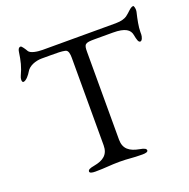

<svg xmlns="http://www.w3.org/2000/svg" viewBox="-125 -813 921 938"><g transform="rotate(-20 335.5 -344.5)"><path d="M376 -102V-558C376 -599 381 -604 432 -604H527C591 -604 614 -586 619 -558C624 -532 628 -517 638 -517C648 -517 654 -537 654 -549V-561C654 -587 661 -623 670 -660C670 -662 671 -666 671 -669C671 -679 668 -692 664 -692C649 -692 634 -670 614 -656C604 -649 585 -642 556 -642H175C147 -642 113 -648 105 -662C99 -673 85 -694 80 -694C75 -694 66 -693 63 -671C57 -629 50 -598 32 -560C29 -554 27 -546 27 -540C27 -533 29 -527 34 -527C49 -527 69 -554 75 -565C89 -591 125 -604 157 -604H204C238 -604 259 -604 278 -600C294 -597 296 -575 296 -557V-102C296 -54 268 -33 218 -24C195 -20 185 -15 185 -6C185 2 197 5 214 5C268 5 292 0 342 0C388 0 405 5 459 5C476 5 488 2 488 -6C488 -15 478 -20 455 -24C405 -33 376 -54 376 -102Z"/></g></svg>

Font: EB Garamond 12
Style: Regular
Weight: 400
Version: Version 0.016+